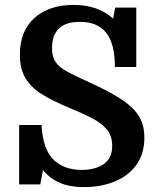

<svg xmlns="http://www.w3.org/2000/svg" viewBox="-20 -751 653 782"><path d="M322 11Q265 11 225.5 -5.5Q186 -22 155 -58L144 0H58V-242H149Q155 -142 198 -100.5Q241 -59 312 -59Q369 -59 403 -83Q437 -107 437 -157Q437 -198 414.5 -224.5Q392 -251 351.5 -271.5Q311 -292 257 -314Q195 -340 151 -367Q107 -394 84 -432Q61 -470 61 -528Q61 -625 120.5 -678Q180 -731 280 -731Q379 -731 441 -675L449 -720H535V-478H448Q448 -572 413 -617Q378 -662 305 -662Q192 -662 192 -555Q192 -520 206 -499Q220 -478 252.5 -460Q285 -442 341 -417Q425 -379 475 -346Q525 -313 546.5 -276.5Q568 -240 568 -191Q568 -124 535 -79Q502 -34 446.5 -11.5Q391 11 322 11Z"/></svg>

Font: Domine
Style: Regular
Weight: 400
Designer: Pablo Impallari, Rodrigo Fuenzalida, Brenda Gallo
Foundry: Pablo Impallari, Rodrigo Fuenzalida, Brenda Gallo
Version: Version 2.000;September 19, 2022;FontCreator 14.0.0.2877 64-